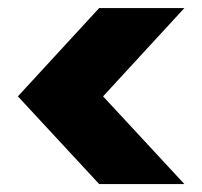

<svg xmlns="http://www.w3.org/2000/svg" viewBox="-20 -592 508 482"><path d="M229 -129.9 24.9 -350.1 229 -571.8H442.9L238.8 -350.1L442.9 -129.9Z"/></svg>

Font: Biathlonist
Style: Bold
Weight: 700
Designer: Go4gold
Foundry: Go4gold
Version: Version 3.010;FEAKit 1.0